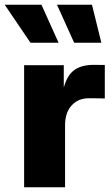

<svg xmlns="http://www.w3.org/2000/svg" viewBox="-56 -791 474 811"><path d="M45.9 0V-515.6H213.4V-424.3H214.4Q228.5 -474.1 258.5 -495.6Q288.6 -517.1 340.8 -517.1Q354 -517.1 365.2 -516.8Q376.5 -516.6 386.7 -516.6V-375Q377.9 -375.5 357.9 -375.7Q337.9 -376 319.8 -376Q274.4 -376 246.6 -345.7Q218.8 -315.4 218.8 -261.2V0ZM72.8 -610.4 -36.1 -771H119.1L191.4 -610.4ZM257.3 -610.4 184.6 -771H332.5L372.1 -610.4Z"/></svg>

Font: Inter Display Extra Bold
Style: Regular
Weight: 800
Designer: Rasmus Andersson
Foundry: rsms
Version: Version 4.000;git-4fc901f